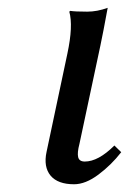

<svg xmlns="http://www.w3.org/2000/svg" viewBox="-20 -459 330 491"><path d="M152.3 -321.8Q167.5 -393.1 157.2 -429.2L159.7 -431.2Q171.4 -429.2 203.1 -429.2Q228.5 -429.2 255.4 -439Q243.7 -375 236.8 -342.8L183.1 -90.8Q177.2 -68.4 179.9 -57.1Q182.6 -45.9 196.8 -45.9Q231.4 -45.9 272.5 -86.9L290 -69.8Q264.6 -37.1 231.7 -12.5Q198.7 12.2 169.4 12.2Q127.9 12.2 109.4 -9.8Q90.8 -32.2 99.1 -70.8Z"/></svg>

Font: Linux Biolinum G
Style: Italic
Weight: 400
Italic angle: -12°
Designer: Philipp H. Poll
Foundry: Philipp H. Poll
Version: Version 0.5.1